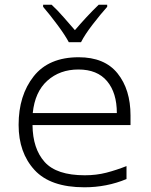

<svg xmlns="http://www.w3.org/2000/svg" viewBox="-20 -785 640 815"><path d="M324 -606Q340 -638 374 -682Q408 -726 435 -756V-765H399Q372 -739 347 -712Q322 -685 298 -657Q276 -682 250 -712Q224 -742 199 -765H163V-756Q193 -721 224.5 -678.5Q256 -636 272 -606ZM517 -25V-80Q474 -63 431.5 -52Q389 -41 340 -41Q220 -41 169.5 -97.5Q119 -154 118 -254H534V-295Q534 -405 479 -473.5Q424 -542 314 -542Q187 -542 123 -461Q59 -380 59 -255Q59 -137 126.5 -63.5Q194 10 338 10Q433 10 517 -25ZM313 -490Q393 -490 434.5 -440.5Q476 -391 476 -305H119Q128 -395 181 -442.5Q234 -490 313 -490Z"/></svg>

Font: Noto Sans Mono UI Light
Style: Regular
Weight: 300
Designer: Monotype Design team
Foundry: Monotype Imaging Inc.
Version: 1.000